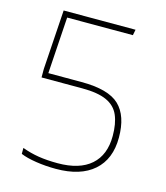

<svg xmlns="http://www.w3.org/2000/svg" viewBox="-101 -722 702 810"><g transform="rotate(15 250.5 -317.0)"><path d="M218 10Q173 10 131 3.5Q89 -3 63 -14V-40Q98 -27 135 -21Q172 -15 219 -15Q314 -15 364 -59Q414 -103 414 -186Q414 -240 398.5 -276Q383 -312 344.5 -329.5Q306 -347 238 -347H60V-384L77 -644H391L386 -619H99L83 -372H228Q346 -372 393.5 -326.5Q441 -281 441 -186Q441 -92 383 -41Q325 10 218 10Z"/></g></svg>

Font: Kanit Thin
Style: Regular
Weight: 250
Designer: Katatrad Team
Foundry: CadsonDemak
Version: Version 2.000; ttfautohint (v1.8.3)